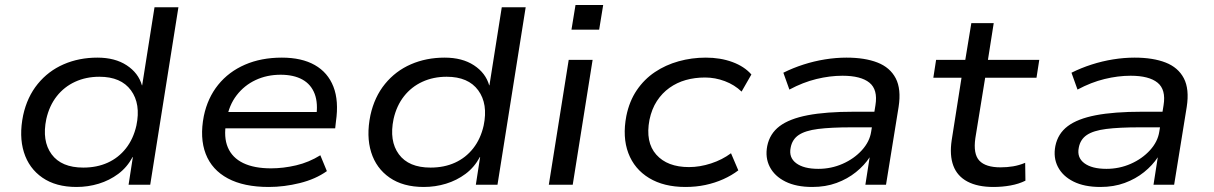

<svg xmlns="http://www.w3.org/2000/svg" viewBox="-20 -734 4826 763"><path d="M284 9Q202 9 148.5 -28Q95 -65 75 -129Q55 -193 72 -276Q88 -349 130 -400.5Q172 -452 233 -478.5Q294 -505 367 -505Q437 -505 483.5 -474.5Q530 -444 544 -395H545L594 -705H689L577 0H491L508 -110H507Q485 -69 450 -43Q415 -17 372.5 -4Q330 9 284 9ZM311 -68Q365 -68 408 -87.5Q451 -107 480.5 -144.5Q510 -182 522 -235Q540 -321 500.5 -375Q461 -429 375 -429Q322 -429 278.5 -409Q235 -389 205.5 -351.5Q176 -314 164 -261Q146 -174 185 -121Q224 -68 311 -68Z M1048 9Q949 9 885.5 -25Q822 -59 797.5 -122.5Q773 -186 790 -273Q805 -345 847 -397Q889 -449 953.5 -477Q1018 -505 1100 -505Q1179 -505 1231 -475.5Q1283 -446 1305 -389.5Q1327 -333 1315 -251L1312 -224H853L863 -289H1262L1236 -266Q1245 -323 1230.5 -361Q1216 -399 1181.5 -418Q1147 -437 1095 -437Q1041 -437 996 -416Q951 -395 920.5 -355.5Q890 -316 881 -261L879 -249Q868 -189 885.5 -148Q903 -107 946.5 -86Q990 -65 1057 -65Q1106 -65 1157 -77Q1208 -89 1253 -117L1279 -54Q1234 -22 1171.5 -6.5Q1109 9 1048 9Z M1664 9Q1582 9 1528.5 -28Q1475 -65 1455 -129Q1435 -193 1452 -276Q1468 -349 1510 -400.5Q1552 -452 1613 -478.5Q1674 -505 1747 -505Q1817 -505 1863.5 -474.5Q1910 -444 1924 -395H1925L1974 -705H2069L1957 0H1871L1888 -110H1887Q1865 -69 1830 -43Q1795 -17 1752.5 -4Q1710 9 1664 9ZM1691 -68Q1745 -68 1788 -87.5Q1831 -107 1860.5 -144.5Q1890 -182 1902 -235Q1920 -321 1880.5 -375Q1841 -429 1755 -429Q1702 -429 1658.5 -409Q1615 -389 1585.5 -351.5Q1556 -314 1544 -261Q1526 -174 1565 -121Q1604 -68 1691 -68Z M2251 -616 2267 -714H2377L2361 -616ZM2161 0 2240 -496H2335L2256 0Z M2704 9Q2618 9 2559.5 -26.5Q2501 -62 2477 -125.5Q2453 -189 2469 -273Q2481 -332 2510.5 -375.5Q2540 -419 2582.5 -447.5Q2625 -476 2677 -490.5Q2729 -505 2785 -505Q2843 -505 2890.5 -487.5Q2938 -470 2966 -438L2927 -370Q2899 -397 2860.5 -411.5Q2822 -426 2782 -426Q2741 -426 2705.5 -416Q2670 -406 2640.5 -385Q2611 -364 2590.5 -332.5Q2570 -301 2561 -258Q2544 -169 2588 -119.5Q2632 -70 2718 -70Q2761 -70 2805.5 -84.5Q2850 -99 2885 -125L2914 -57Q2888 -37 2854.5 -22Q2821 -7 2783.5 1Q2746 9 2704 9Z M3208 9Q3144 9 3101 -12.5Q3058 -34 3039 -71Q3020 -108 3029 -154Q3039 -203 3078 -232.5Q3117 -262 3189.5 -276Q3262 -290 3374 -290H3472L3463 -228H3364Q3282 -228 3231 -221.5Q3180 -215 3154 -197.5Q3128 -180 3122 -147Q3114 -108 3144 -85.5Q3174 -63 3232 -63Q3283 -63 3328.5 -83Q3374 -103 3405 -137Q3436 -171 3442 -211L3459 -316Q3469 -378 3435 -405.5Q3401 -433 3328 -433Q3278 -433 3224.5 -420Q3171 -407 3117 -378L3093 -445Q3131 -464 3173 -477.5Q3215 -491 3258.5 -498Q3302 -505 3344 -505Q3417 -505 3467 -485.5Q3517 -466 3539.5 -423Q3562 -380 3551 -309L3501 0H3419L3436 -109Q3415 -77 3381.5 -50Q3348 -23 3304.5 -7Q3261 9 3208 9Z M3928 9Q3865 9 3824.5 -12.5Q3784 -34 3768.5 -75.5Q3753 -117 3762 -177L3801 -425H3689L3700 -496H3816L3840 -642H3929L3906 -496H4110L4099 -425H3895L3856 -185Q3847 -122 3872 -95.5Q3897 -69 3956 -69Q3982 -69 4006 -73Q4030 -77 4054 -87L4055 -16Q4029 -3 3996 3Q3963 9 3928 9Z M4353 9Q4289 9 4246 -12.5Q4203 -34 4184 -71Q4165 -108 4174 -154Q4184 -203 4223 -232.5Q4262 -262 4334.5 -276Q4407 -290 4519 -290H4617L4608 -228H4509Q4427 -228 4376 -221.5Q4325 -215 4299 -197.5Q4273 -180 4267 -147Q4259 -108 4289 -85.5Q4319 -63 4377 -63Q4428 -63 4473.5 -83Q4519 -103 4550 -137Q4581 -171 4587 -211L4604 -316Q4614 -378 4580 -405.5Q4546 -433 4473 -433Q4423 -433 4369.5 -420Q4316 -407 4262 -378L4238 -445Q4276 -464 4318 -477.5Q4360 -491 4403.5 -498Q4447 -505 4489 -505Q4562 -505 4612 -485.5Q4662 -466 4684.5 -423Q4707 -380 4696 -309L4646 0H4564L4581 -109Q4560 -77 4526.5 -50Q4493 -23 4449.5 -7Q4406 9 4353 9Z"/></svg>

Font: Nunito Sans 7pt SemiExpanded
Style: Italic
Weight: 400
Width: 6
Italic angle: -9°
Designer: Vernon Adams
Foundry: Vernon Adams
Version: Version 3.101;gftools[0.9.27]